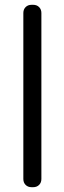

<svg xmlns="http://www.w3.org/2000/svg" viewBox="-20 -749 268 798"><path d="M77 -5V-695Q77 -710 86.5 -719.5Q96 -729 111 -729H118Q133 -729 142.5 -719.5Q152 -710 152 -695V-5Q152 10 142.5 19.5Q133 29 118 29H111Q96 29 86.5 19.5Q77 10 77 -5Z"/></svg>

Font: Higure Gothic Medium
Style: Regular
Weight: 500
Designer: Yoshimichi Ohira
Foundry: Positype
Version: Version 1.000